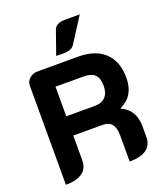

<svg xmlns="http://www.w3.org/2000/svg" viewBox="-168 -1051 1005 1171"><g transform="rotate(-20 335.0 -465.0)"><path d="M55 -633Q55 -662 76.5 -681Q98 -700 129 -700H392Q504 -700 564.5 -642.5Q625 -585 625 -479Q625 -420 601.5 -380Q578 -340 529 -317V-313Q616 -274 616 -166V-97Q616 -45 578.5 -18Q541 9 469 9V-161Q469 -211 449.5 -234.5Q430 -258 390 -258H200V-97Q200 -45 163 -18Q126 9 55 9ZM384 -383Q430 -383 454 -408Q478 -433 478 -480Q478 -529 455.5 -552Q433 -575 384 -575H200V-383ZM322 -903Q327 -918 345 -928.5Q363 -939 395 -939H490L386 -777Q377 -763 360 -756Q343 -749 304 -749Q281 -749 268 -750Z"/></g></svg>

Font: K2D ExtraBold
Style: Regular
Weight: 800
Designer: Katatrad Aksorn Co.,Ltd.
Foundry: Cadson Demak Co.,Ltd.
Version: Version 1.000; ttfautohint (v1.6)